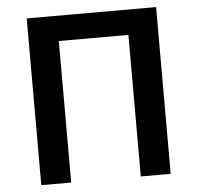

<svg xmlns="http://www.w3.org/2000/svg" viewBox="-51 -767 843 819"><g transform="rotate(-5 370.0 -357.0)"><path d="M93 0V-714H647V0H519V-606H221V0Z"/></g></svg>

Font: Noto Sans SemiBold
Style: Regular
Weight: 600
Designer: Monotype Design Team
Foundry: Monotype Imaging Inc.
Version: Version 2.007